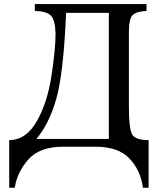

<svg xmlns="http://www.w3.org/2000/svg" viewBox="-20 -710 788 926"><path d="M696.8 195.3H669.4Q657.7 110.4 604 54Q550.3 -2.4 441.4 -2.4H285.2Q169.9 -2.4 116 59.8Q62 122.1 51.3 195.3H24.4V-34.2Q106 -34.7 157.2 -124.8Q208.5 -214.8 228.3 -344.5Q248 -474.1 248 -549.3Q245.6 -616.7 223.9 -636.2Q202.1 -655.8 147.9 -657.2V-690.4H686.5V-657.2Q637.2 -654.8 619.4 -636.7Q601.6 -618.7 601.6 -555.2V-196.8Q601.6 -91.3 616.7 -62.7Q631.8 -34.2 696.8 -34.2ZM504.9 -40V-647.9H298.8Q286.1 -352.1 250.7 -230.7Q215.3 -109.4 155.3 -40Z"/></svg>

Font: Kelvinch
Style: Regular
Weight: 400
Designer: Paul James MIller
Foundry: High-Logic / Made with FontCreator
Version: Version 3.30 September 23, 2016